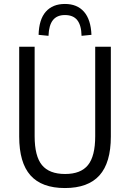

<svg xmlns="http://www.w3.org/2000/svg" viewBox="-20 -941 657 970"><path d="M308 9Q191 9 134 -55Q77 -119 77 -251V-705H155V-253Q155 -152 192 -107Q229 -62 309 -62Q388 -62 424.5 -107Q461 -152 461 -253V-705H540V-251Q540 -119 482.5 -55Q425 9 308 9ZM225 -760 175 -765Q177 -843 211.5 -882Q246 -921 308 -921Q370 -921 404.5 -881.5Q439 -842 442 -765L392 -760Q391 -813 370.5 -839Q350 -865 308 -865Q268 -865 247.5 -839.5Q227 -814 225 -760Z"/></svg>

Font: Nunito Sans 10pt Condensed
Style: Regular
Weight: 400
Width: 3
Designer: Vernon Adams
Foundry: Vernon Adams
Version: Version 3.101;gftools[0.9.27]